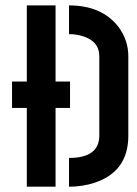

<svg xmlns="http://www.w3.org/2000/svg" viewBox="-20 -704 516 724"><path d="M25.4 -296.9V-396.5H81.1V-683.6H189.5V-396.5H244.1V-296.9H189.5V0H81.1V-296.9ZM240.2 0V-108.4Q352.5 -108.4 354.5 -190.4Q354.5 -191.4 354.5 -192.4V-491.2Q354.5 -549.8 289.1 -568.4Q267.6 -575.2 240.2 -575.2V-683.6Q364.3 -683.6 426.8 -602.5Q463.9 -552.7 463.9 -491.2V-192.4Q463.9 -56.6 335.9 -14.6Q291 0 240.2 0Z"/></svg>

Font: Post No Bills Colombo
Style: Bold
Weight: 800
Designer: Kosala Senevirathne, Siva Puranthara, Lasantha Premarathna, Tharique Azeez
Foundry: Mooniak
Version: Version 1.220 ; ttfautohint (v1.5)